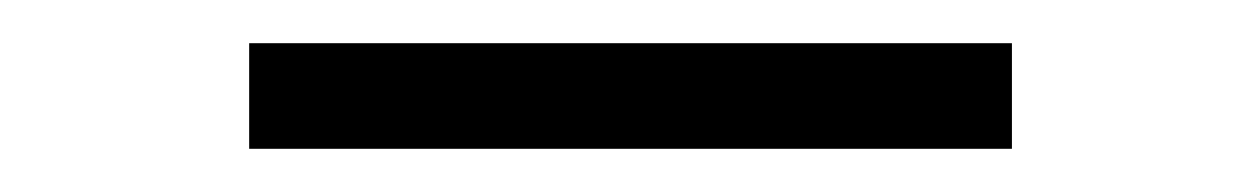

<svg xmlns="http://www.w3.org/2000/svg" viewBox="-20 -304 577 88"><path d="M94.2 -284.2H443.8V-235.8H94.2Z"/></svg>

Font: Oakes Grotesk
Style: Light
Weight: 300
Designer: Samuel Oakes
Foundry: Samuel Oakes
Version: Version 1.0 | wf-rip DC20170320